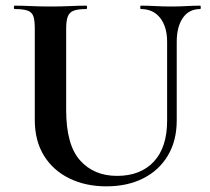

<svg xmlns="http://www.w3.org/2000/svg" viewBox="-20 -645 743 679"><path d="M571 -497Q571 -550 546.5 -581.5Q522 -613 478 -613Q476 -613 476 -619Q476 -625 478 -625Q503 -625 529.5 -623.5Q556 -622 587 -622Q614 -622 640 -623.5Q666 -625 688 -625Q690 -625 690 -619Q690 -613 688 -613Q648 -613 626.5 -581.5Q605 -550 605 -497V-219Q605 -148 574 -95.5Q543 -43 487 -14.5Q431 14 356 14Q283 14 225.5 -14Q168 -42 135.5 -94.5Q103 -147 103 -221V-544Q103 -573 98 -587.5Q93 -602 77.5 -607.5Q62 -613 32 -613Q29 -613 29 -619Q29 -625 32 -625Q58 -625 90 -623.5Q122 -622 158 -622Q196 -622 228 -623.5Q260 -625 285 -625Q288 -625 288 -619Q288 -613 285 -613Q255 -613 240 -607Q225 -601 219.5 -586Q214 -571 214 -542V-256Q214 -133 263 -78Q312 -23 394 -23Q477 -23 524 -73.5Q571 -124 571 -218Z"/></svg>

Font: Cormorant Garamond Light
Style: Regular
Weight: 300
Designer: Christian Thalmann (Catharsis Fonts)
Foundry: Catharsis Fonts
Version: Version 4.001